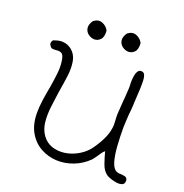

<svg xmlns="http://www.w3.org/2000/svg" viewBox="-142 -887 1016 1060"><g transform="rotate(20 366.5 -356.5)"><path d="M303 44Q254 42 210.5 18.5Q167 -5 140 -50.5Q113 -96 112 -164Q112 -201 117.5 -240Q123 -279 130 -316Q130 -317 131 -320Q138 -363 143 -404Q148 -445 143 -480Q139 -511 128 -520.5Q117 -530 94 -527Q94 -527 93 -527Q84 -526 73 -527Q62 -528 57 -538Q48 -547 52 -560.5Q56 -574 68 -575Q99 -587 127.5 -580.5Q156 -574 176 -552Q196 -530 201 -497Q207 -459 201 -413.5Q195 -368 187 -321V-319Q187 -318 186 -316Q179 -268 173.5 -221Q168 -174 172.5 -132.5Q177 -91 199 -60Q222 -28 256.5 -16.5Q291 -5 329 -10Q367 -15 402 -34Q437 -53 461 -81Q483 -108 505 -149Q527 -190 532 -227Q534 -237 534 -249.5Q534 -262 533 -275V-276Q532 -285 532 -294.5Q532 -304 532 -313Q533 -330 534.5 -348Q536 -366 537 -385Q539 -399 539.5 -413Q540 -427 541 -440Q542 -447 542 -454Q542 -461 543 -468Q543 -469 543 -474Q542 -484 542 -502Q542 -520 545 -539Q548 -558 556.5 -570Q565 -582 582 -578Q600 -574 602 -535.5Q604 -497 598 -414Q597 -407 597 -401.5Q597 -396 597 -390Q596 -374 595 -358.5Q594 -343 592 -330Q591 -308 589.5 -288.5Q588 -269 588 -252Q588 -199 591.5 -146Q595 -93 606 -55.5Q617 -18 640 -9Q642 -8 645 -7.5Q648 -7 654 -6H660Q672 -6 687 -2.5Q702 1 703 19Q703 38 689 43.5Q675 49 655 46Q635 43 617.5 36.5Q600 30 594 25Q571 8 559 -26.5Q547 -61 538 -95Q529 -88 522.5 -78.5Q516 -69 510 -60Q495 -38 487 -29Q449 9 400.5 27.5Q352 46 303 44ZM269 -655Q250 -656 234 -668Q218 -680 214.5 -700.5Q211 -721 229 -747Q255 -767 280.5 -757Q306 -747 318 -723Q321 -686 305 -670Q289 -654 269 -655ZM469 -655Q450 -656 434 -668Q418 -680 414.5 -700.5Q411 -721 429 -747Q455 -767 480.5 -757Q506 -747 518 -723Q521 -686 505 -670Q489 -654 469 -655Z"/></g></svg>

Font: Yuji Hentaigana Akari
Style: Regular
Weight: 400
Designer: Kataoka Yuji
Foundry: Kinuta Font Factory
Version: Version 3.002